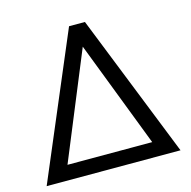

<svg xmlns="http://www.w3.org/2000/svg" viewBox="-104 -815 914 918"><g transform="rotate(-15 352.5 -355.5)"><path d="M316.9 -710.9H395.5L678.2 0H15.6ZM138.2 -72.8H557.6L355 -599.6Z"/></g></svg>

Font: Roboto Web
Style: Regular
Weight: 400
Designer: Google
Version: Version 1.200310; 2013